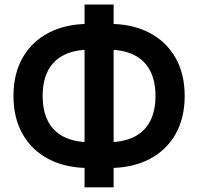

<svg xmlns="http://www.w3.org/2000/svg" viewBox="-20 -781 862 835"><path d="M368.2 -50.3Q266.6 -50.3 192.6 -88.6Q118.7 -127 78.6 -197.3Q38.6 -267.6 38.6 -363.8Q38.6 -460 78.6 -530.3Q118.7 -600.6 192.6 -638.9Q266.6 -677.2 368.2 -677.2H453.6Q555.2 -677.2 628.9 -638.9Q702.6 -600.6 742.9 -530.3Q783.2 -460 783.2 -363.8Q783.2 -267.6 743.2 -197.3Q703.1 -127 629.2 -88.6Q555.2 -50.3 453.6 -50.3ZM372.1 -162.6H449.7Q517.1 -162.6 563 -185.5Q608.9 -208.5 632.6 -253.4Q656.2 -298.3 656.2 -363.8Q656.2 -429.2 632.6 -474.1Q608.9 -519 563 -542Q517.1 -564.9 449.7 -564.9H372.1Q304.7 -564.9 258.5 -542Q212.4 -519 189 -474.1Q165.5 -429.2 165.5 -363.8Q165.5 -298.3 189 -253.4Q212.4 -208.5 258.5 -185.5Q304.7 -162.6 372.1 -162.6ZM347.7 33.7V-761.2H474.1V33.7Z"/></svg>

Font: Inter 28pt SemiBold
Style: Regular
Weight: 600
Designer: Rasmus Andersson
Foundry: rsms
Version: Version 4.001;git-66647c0bb